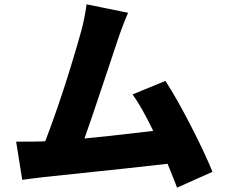

<svg xmlns="http://www.w3.org/2000/svg" viewBox="-20 -818 1040 889"><path d="M963.9 -22.5 799.8 50.8Q789.1 21.5 755.9 -59.6Q650.4 -46.9 182.6 2Q169.9 2.9 134.8 7.8Q99.6 12.7 83 14.6L54.7 -162.1Q139.6 -162.1 173.8 -163.1L189.5 -164.1Q276.4 -390.6 355.5 -671.9Q372.1 -732.4 380.9 -797.9L573.2 -758.8Q549.8 -706.1 526.4 -636.7Q516.6 -607.4 457.5 -430.2Q398.4 -252.9 371.1 -176.8Q451.2 -183.6 689.5 -211.9Q635.7 -323.2 593.8 -380.9L746.1 -443.4Q797.9 -363.3 862.3 -238.3Q926.8 -113.3 963.9 -22.5Z"/></svg>

Font: Gen Shin Gothic Monospace Heavy
Style: Bold
Weight: 800
Designer: [Source Han Sans]
Ryoko NISHIZUKA  (kana & ideographs); Paul D. Hunt (Latin, Greek & Cyrillic); Wenlong ZHANG  (bopomofo
Version: Version 1.002.20150607